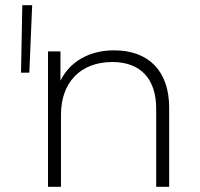

<svg xmlns="http://www.w3.org/2000/svg" viewBox="-20 -720 772 740"><path d="M215 0V-278C215 -402 290 -481 413 -481C520 -481 582 -418 582 -301V0H632V-305C632 -448 551 -526 420 -526C323 -526 249 -482 213 -409V-522H165V0ZM61 -440H93L104 -700H66Z"/></svg>

Font: Montserrat Light
Style: Regular
Weight: 300
Designer: Julieta Ulanovsky
Foundry: Julieta Ulanovsky
Version: Version 7.200